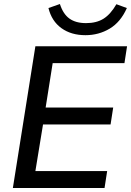

<svg xmlns="http://www.w3.org/2000/svg" viewBox="-20 -935 652 955"><path d="M44 0 156 -705H612L599 -621H242L207 -400H543L530 -316H194L156 -84H513L500 0ZM405 -760Q334 -760 285.5 -795Q237 -830 221 -895L278 -915Q294 -865 325.5 -842.5Q357 -820 408 -820Q460 -820 495 -842Q530 -864 559 -914L611 -895Q580 -825 525.5 -792.5Q471 -760 405 -760Z"/></svg>

Font: Nunito Sans SemiBold
Style: Italic
Weight: 600
Italic angle: -9°
Designer: Vernon Adams
Foundry: Vernon Adams
Version: Version 3.006; ttfautohint (v1.8.3)